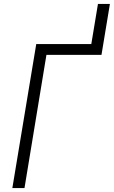

<svg xmlns="http://www.w3.org/2000/svg" viewBox="-20 -960 581 980"><path d="M43 0 165 -735H446L480 -940H541L498 -680H217L105 0Z"/></svg>

Font: Iosevka SS04 Light
Style: Italic
Weight: 300
Italic angle: -9°
Monospace: yes
Designer: Belleve Invis
Foundry: Belleve Invis
Version: Version 19.0.0; ttfautohint (v1.8.4)